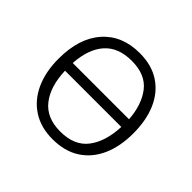

<svg xmlns="http://www.w3.org/2000/svg" viewBox="-137 -698 864 864"><g transform="rotate(45 295.0 -266.0)"><path d="M533 -266Q533 -183 505.5 -121Q478 -59 424.5 -24.5Q371 10 294 10Q220 10 167 -24Q114 -58 85.5 -120Q57 -182 57 -266Q57 -396 121.5 -469Q186 -542 298 -542Q374 -542 426.5 -507.5Q479 -473 506 -411Q533 -349 533 -266ZM297 -492Q212 -492 167 -441.5Q122 -391 116 -297H474Q468 -385 426 -438.5Q384 -492 297 -492ZM294 -39Q384 -39 427 -95.5Q470 -152 474 -248H116Q119 -151 163 -95Q207 -39 294 -39Z"/></g></svg>

Font: BC Sans Light
Style: Regular
Weight: 300
Designer: Monotype Design Team
Foundry: Monotype Imaging Inc.
Version: Version 2.000;GOOG;noto-source:20170915:90ef993387c0